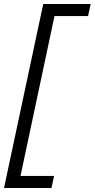

<svg xmlns="http://www.w3.org/2000/svg" viewBox="-52 -720 471 955"><path d="M204 215H-32L163 -700H399L386 -640H219L50 155H217Z"/></svg>

Font: Rosa Sans Light
Style: Italic
Weight: 300
Italic angle: -12°
Designer: Pentagram / MCKL
Foundry: Pentagram / MCKL
Version: Version 1.005;September 16, 2019;FontCreator 11.5.0.2425 64-